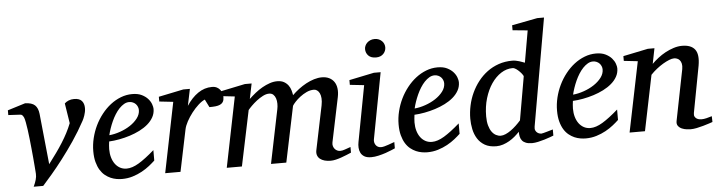

<svg xmlns="http://www.w3.org/2000/svg" viewBox="-46 -942 4328 1159"><g transform="rotate(-5 2118.0 -362.5)"><path d="M466.8 -434.1Q466.8 -421.4 464.4 -410.2Q461.9 -398.9 458.7 -389.2Q455.6 -379.4 451.9 -371.6Q448.2 -363.8 445.8 -358.9Q412.6 -297.4 374.5 -241.2Q336.4 -185.1 299.8 -137.5Q263.2 -89.8 230.5 -51.5Q197.8 -13.2 174.8 12.2H117.2Q127.4 -9.8 132.8 -28.6Q138.2 -47.4 137.2 -64Q137.2 -65.4 136.2 -78.9Q135.3 -92.3 133.5 -113.5Q131.8 -134.8 129.4 -162.1Q127 -189.5 124 -218.8Q121.1 -248 117.9 -277.6Q114.7 -307.1 111.1 -332.8Q107.4 -358.4 103.8 -378.2Q100.1 -397.9 96.2 -408.2Q91.3 -418.5 86.4 -423.3Q81.5 -428.2 73.2 -428.2L2 -432.1V-460.9L108.9 -494.1Q149.9 -493.2 168.5 -475.8Q187 -458.5 190.9 -422.9L222.2 -115.2Q247.6 -148.4 269 -178.5Q290.5 -208.5 308.3 -236.8Q326.2 -265.1 340.8 -293.2Q355.5 -321.3 367.2 -351.1L348.1 -472.2Q357.9 -481.9 372.6 -488Q387.2 -494.1 405.8 -494.1Q438 -494.1 452.4 -477.8Q466.8 -461.4 466.8 -434.1Z M790 -394Q790 -403.8 786.1 -413.3Q782.2 -422.9 775.4 -430.2Q768.6 -437.5 758.3 -442.1Q748 -446.8 735.8 -446.8Q719.2 -446.8 704.1 -438Q689 -429.2 675 -414.6Q661.1 -399.9 649.2 -380.9Q637.2 -361.8 627.7 -340.8Q618.2 -319.8 610.8 -298.3Q603.5 -276.9 599.1 -257.8Q630.9 -260.7 664.8 -272.5Q698.7 -284.2 726.6 -302.5Q754.4 -320.8 772.2 -344.2Q790 -367.7 790 -394ZM878.9 -393.1Q878.9 -365.7 866.2 -342.8Q853.5 -319.8 831.8 -301.3Q810.1 -282.7 781.5 -268.3Q752.9 -253.9 721.4 -243.9Q689.9 -233.9 657.2 -227.8Q624.5 -221.7 594.7 -220.2Q593.3 -210.4 592 -196.8Q590.8 -183.1 590.8 -173.8Q590.8 -146.5 597.4 -123.5Q604 -100.6 616.5 -83.7Q628.9 -66.9 646.5 -57.4Q664.1 -47.9 686 -47.9Q719.7 -47.9 760.3 -72.3Q800.8 -96.7 856 -145V-82Q841.8 -68.4 821.3 -52Q800.8 -35.6 774.7 -21.2Q748.5 -6.8 717.8 2.7Q687 12.2 652.8 12.2Q637.7 12.2 619.9 9.3Q602.1 6.3 584.5 -1.2Q566.9 -8.8 550.5 -22Q534.2 -35.2 521.7 -55.4Q509.3 -75.7 501.7 -103.8Q494.1 -131.8 494.1 -169.9Q494.1 -209.5 503.7 -248.8Q513.2 -288.1 530.5 -324Q547.9 -359.9 572.3 -390.9Q596.7 -421.9 626 -444.6Q655.3 -467.3 688.7 -480.2Q722.2 -493.2 757.8 -493.2Q792.5 -493.2 815.7 -481.7Q838.9 -470.2 853 -454.1Q867.2 -438 873 -420.9Q878.9 -403.8 878.9 -393.1Z M1305.2 -426.8Q1305.2 -409.2 1298.8 -398.7Q1292.5 -388.2 1280.8 -382.8Q1269 -377.4 1252.7 -375.7Q1236.3 -374 1215.8 -374L1191.9 -421.9Q1173.3 -414.1 1152.1 -394.8Q1130.9 -375.5 1111.8 -350.8Q1092.8 -326.2 1078.6 -300Q1064.5 -273.9 1060.1 -252L1007.8 0H915L1001 -424.8L917 -434.1V-462.9L1067.9 -494.1H1107.9L1086.9 -393.1Q1117.7 -440.4 1156.7 -467.3Q1195.8 -494.1 1241.2 -494.1Q1259.3 -494.1 1271.5 -487.5Q1283.7 -481 1291.3 -470.7Q1298.8 -460.4 1302 -448.7Q1305.2 -437 1305.2 -426.8Z M2043 -25.9Q2030.3 -20.5 2014.4 -13.9Q1998.5 -7.3 1981.7 -1.5Q1964.8 4.4 1948.2 8.3Q1931.6 12.2 1917 12.2Q1896.5 12.2 1880.1 7.6Q1863.8 2.9 1852.8 -5.9Q1841.8 -14.6 1837.2 -27.8Q1832.5 -41 1835.9 -58.1L1891.1 -325.2Q1896 -350.1 1894.5 -368.7Q1893.1 -387.2 1887 -399.4Q1880.9 -411.6 1871.8 -417.7Q1862.8 -423.8 1853 -423.8Q1830.1 -423.8 1808.3 -413.6Q1786.6 -403.3 1768.6 -389.4Q1750.5 -375.5 1737.3 -361.1Q1724.1 -346.7 1719.2 -337.9L1648.9 0H1556.2L1623 -326.2Q1626.5 -342.3 1626.2 -359.6Q1626 -377 1621.3 -391.1Q1616.7 -405.3 1606.9 -414.6Q1597.2 -423.8 1581.1 -423.8Q1563.5 -423.8 1543.7 -413.6Q1523.9 -403.3 1505.6 -389.2Q1487.3 -375 1472.4 -360.1Q1457.5 -345.2 1450.2 -335.9L1379.9 0H1288.1L1374 -424.8L1291 -434.1V-462.9L1440.9 -494.1H1481.9L1462.9 -401.9Q1481.4 -419.4 1502.4 -436.3Q1523.4 -453.1 1545.9 -465.8Q1568.4 -478.5 1591.3 -486.3Q1614.3 -494.1 1636.2 -494.1Q1661.1 -494.1 1677.5 -484.9Q1693.8 -475.6 1703.9 -461.7Q1713.9 -447.8 1718.5 -431.6Q1723.1 -415.5 1725.1 -401.9Q1743.2 -419.9 1765.1 -436.5Q1787.1 -453.1 1811 -466.1Q1835 -479 1859.6 -486.6Q1884.3 -494.1 1907.2 -494.1Q1932.1 -494.1 1950.9 -485.1Q1969.7 -476.1 1981.2 -459.5Q1992.7 -442.9 1995.8 -419.4Q1999 -396 1993.2 -367.2L1937 -97.2Q1934.6 -85 1937.5 -75Q1940.4 -64.9 1946.5 -57.6Q1952.6 -50.3 1961.4 -46.1Q1970.2 -42 1980 -42Q1992.2 -42 2008.3 -47.9Q2024.4 -53.7 2043 -60.1Z M2309.1 -28.8Q2303.2 -26.4 2287.6 -19.5Q2272 -12.7 2251 -5.6Q2230 1.5 2206.8 6.8Q2183.6 12.2 2163.1 12.2Q2137.2 12.2 2122.1 3.4Q2106.9 -5.4 2099.6 -19.5Q2092.3 -33.7 2091.3 -51.3Q2090.3 -68.8 2093.8 -85.9L2157.7 -424.8L2071.8 -434.1V-462.9L2222.7 -494.1H2263.7L2188 -94.2Q2186 -84 2188.2 -74.7Q2190.4 -65.4 2195.6 -58.3Q2200.7 -51.3 2208.7 -47.1Q2216.8 -43 2227.1 -43Q2235.8 -43 2247.8 -46.1Q2259.8 -49.3 2271.7 -53.5Q2283.7 -57.6 2293.9 -61.5Q2304.2 -65.4 2309.1 -66.9ZM2304.7 -641.1Q2304.7 -629.9 2300.5 -619.9Q2296.4 -609.9 2288.8 -602.1Q2281.2 -594.2 2270 -589.6Q2258.8 -585 2244.1 -585Q2213.4 -585 2197.8 -601.3Q2182.1 -617.7 2182.1 -641.1Q2182.1 -650.9 2186.3 -660.6Q2190.4 -670.4 2198.5 -678.5Q2206.5 -686.5 2218.3 -691.7Q2230 -696.8 2245.1 -696.8Q2259.3 -696.8 2270.3 -691.9Q2281.2 -687 2289.1 -679.2Q2296.9 -671.4 2300.8 -661.4Q2304.7 -651.4 2304.7 -641.1Z M2640.1 -394Q2640.1 -403.8 2636.2 -413.3Q2632.3 -422.9 2625.5 -430.2Q2618.7 -437.5 2608.4 -442.1Q2598.1 -446.8 2585.9 -446.8Q2569.3 -446.8 2554.2 -438Q2539.1 -429.2 2525.1 -414.6Q2511.2 -399.9 2499.3 -380.9Q2487.3 -361.8 2477.8 -340.8Q2468.3 -319.8 2460.9 -298.3Q2453.6 -276.9 2449.2 -257.8Q2481 -260.7 2514.9 -272.5Q2548.8 -284.2 2576.7 -302.5Q2604.5 -320.8 2622.3 -344.2Q2640.1 -367.7 2640.1 -394ZM2729 -393.1Q2729 -365.7 2716.3 -342.8Q2703.6 -319.8 2681.9 -301.3Q2660.2 -282.7 2631.6 -268.3Q2603 -253.9 2571.5 -243.9Q2540 -233.9 2507.3 -227.8Q2474.6 -221.7 2444.8 -220.2Q2443.4 -210.4 2442.1 -196.8Q2440.9 -183.1 2440.9 -173.8Q2440.9 -146.5 2447.5 -123.5Q2454.1 -100.6 2466.6 -83.7Q2479 -66.9 2496.6 -57.4Q2514.2 -47.9 2536.1 -47.9Q2569.8 -47.9 2610.4 -72.3Q2650.9 -96.7 2706.1 -145V-82Q2691.9 -68.4 2671.4 -52Q2650.9 -35.6 2624.8 -21.2Q2598.6 -6.8 2567.9 2.7Q2537.1 12.2 2502.9 12.2Q2487.8 12.2 2470 9.3Q2452.1 6.3 2434.6 -1.2Q2417 -8.8 2400.6 -22Q2384.3 -35.2 2371.8 -55.4Q2359.4 -75.7 2351.8 -103.8Q2344.2 -131.8 2344.2 -169.9Q2344.2 -209.5 2353.8 -248.8Q2363.3 -288.1 2380.6 -324Q2397.9 -359.9 2422.4 -390.9Q2446.8 -421.9 2476.1 -444.6Q2505.4 -467.3 2538.8 -480.2Q2572.3 -493.2 2607.9 -493.2Q2642.6 -493.2 2665.8 -481.7Q2689 -470.2 2703.1 -454.1Q2717.3 -438 2723.1 -420.9Q2729 -403.8 2729 -393.1Z M3161.1 -85.9Q3158.7 -71.8 3162.6 -63Q3166.5 -54.2 3173.1 -49.1Q3179.7 -43.9 3186.8 -42Q3193.8 -40 3197.3 -40Q3200.7 -40 3211.2 -42.7Q3221.7 -45.4 3233.4 -48.8Q3245.1 -52.2 3255.4 -55.2L3269 -59.1V-22Q3263.2 -19.5 3247.6 -13.9Q3231.9 -8.3 3212.9 -2.4Q3193.8 3.4 3173.6 7.8Q3153.3 12.2 3138.2 12.2Q3115.2 12.2 3100.6 6.6Q3085.9 1 3077.6 -9Q3069.3 -19 3066.2 -32.7Q3063 -46.4 3063 -63Q3049.8 -48.8 3033.9 -35.4Q3018.1 -22 3000 -11.5Q2981.9 -1 2961.9 5.6Q2941.9 12.2 2920.9 12.2Q2878.9 12.2 2851.3 -3.9Q2823.7 -20 2807.6 -45.9Q2791.5 -71.8 2784.9 -103.5Q2778.3 -135.3 2778.3 -167Q2778.3 -206.5 2786.9 -246.3Q2795.4 -286.1 2812.3 -322.5Q2829.1 -358.9 2853.5 -390.1Q2877.9 -421.4 2909.2 -444.6Q2940.4 -467.8 2978.8 -481Q3017.1 -494.1 3061 -494.1Q3072.3 -494.1 3083 -491.9Q3093.8 -489.7 3103.5 -486.8Q3113.3 -483.9 3121.6 -480.5Q3129.9 -477.1 3136.2 -475.1L3169.9 -668L3079.1 -676.8V-707L3233.9 -736.8H3274.9ZM3122.1 -394Q3122.6 -396 3116.5 -405Q3110.4 -414.1 3100.8 -423.8Q3091.3 -433.6 3080.1 -441.4Q3068.8 -449.2 3059.1 -449.2Q3022.5 -449.2 2989.3 -428Q2956.1 -406.7 2930.7 -369.6Q2905.3 -332.5 2890.1 -282Q2875 -231.4 2875 -172.9Q2875 -140.6 2881.6 -117.2Q2888.2 -93.8 2899.2 -78.6Q2910.2 -63.5 2924.3 -56.2Q2938.5 -48.8 2953.1 -48.8Q2966.8 -48.8 2982.7 -55.7Q2998.5 -62.5 3014.6 -74Q3030.8 -85.4 3046.6 -100.3Q3062.5 -115.2 3076.2 -130.9Z M3600.1 -394Q3600.1 -403.8 3596.2 -413.3Q3592.3 -422.9 3585.4 -430.2Q3578.6 -437.5 3568.4 -442.1Q3558.1 -446.8 3545.9 -446.8Q3529.3 -446.8 3514.2 -438Q3499 -429.2 3485.1 -414.6Q3471.2 -399.9 3459.2 -380.9Q3447.3 -361.8 3437.7 -340.8Q3428.2 -319.8 3420.9 -298.3Q3413.6 -276.9 3409.2 -257.8Q3440.9 -260.7 3474.9 -272.5Q3508.8 -284.2 3536.6 -302.5Q3564.5 -320.8 3582.3 -344.2Q3600.1 -367.7 3600.1 -394ZM3689 -393.1Q3689 -365.7 3676.3 -342.8Q3663.6 -319.8 3641.8 -301.3Q3620.1 -282.7 3591.6 -268.3Q3563 -253.9 3531.5 -243.9Q3500 -233.9 3467.3 -227.8Q3434.6 -221.7 3404.8 -220.2Q3403.3 -210.4 3402.1 -196.8Q3400.9 -183.1 3400.9 -173.8Q3400.9 -146.5 3407.5 -123.5Q3414.1 -100.6 3426.5 -83.7Q3439 -66.9 3456.5 -57.4Q3474.1 -47.9 3496.1 -47.9Q3529.8 -47.9 3570.3 -72.3Q3610.8 -96.7 3666 -145V-82Q3651.9 -68.4 3631.3 -52Q3610.8 -35.6 3584.7 -21.2Q3558.6 -6.8 3527.8 2.7Q3497.1 12.2 3462.9 12.2Q3447.8 12.2 3429.9 9.3Q3412.1 6.3 3394.5 -1.2Q3377 -8.8 3360.6 -22Q3344.2 -35.2 3331.8 -55.4Q3319.3 -75.7 3311.8 -103.8Q3304.2 -131.8 3304.2 -169.9Q3304.2 -209.5 3313.7 -248.8Q3323.2 -288.1 3340.6 -324Q3357.9 -359.9 3382.3 -390.9Q3406.7 -421.9 3436 -444.6Q3465.3 -467.3 3498.8 -480.2Q3532.2 -493.2 3567.9 -493.2Q3602.5 -493.2 3625.7 -481.7Q3648.9 -470.2 3663.1 -454.1Q3677.2 -438 3683.1 -420.9Q3689 -403.8 3689 -393.1Z M4232.9 -20Q4226.6 -17.6 4210.7 -12.5Q4194.8 -7.3 4175.3 -1.7Q4155.8 3.9 4135.3 8.1Q4114.7 12.2 4099.1 12.2Q4090.3 12.2 4075 10.5Q4059.6 8.8 4045.4 2.7Q4031.2 -3.4 4022.5 -15.1Q4013.7 -26.9 4018.1 -46.9L4079.1 -354Q4082.5 -374 4079.3 -387.2Q4076.2 -400.4 4069.1 -408.4Q4062 -416.5 4052.7 -419.7Q4043.5 -422.9 4035.2 -422.9Q4022.9 -422.9 4005.1 -415.8Q3987.3 -408.7 3967.5 -397Q3947.8 -385.3 3927.7 -369.4Q3907.7 -353.5 3891.1 -335.9L3822.3 0H3729L3815.9 -424.8L3731.9 -434.1V-462.9L3882.8 -494.1H3922.9L3904.3 -400.9Q3920.9 -417.5 3942.4 -434.3Q3963.9 -451.2 3988.3 -464.4Q4012.7 -477.5 4038.8 -485.8Q4064.9 -494.1 4089.8 -494.1Q4144.5 -494.1 4167.7 -463.9Q4190.9 -433.6 4179.2 -366.2L4126 -84Q4123.5 -69.8 4128.2 -61.5Q4132.8 -53.2 4140.4 -48.8Q4147.9 -44.4 4156.2 -43.2Q4164.6 -42 4168.9 -42Q4182.6 -42 4198.7 -45.9Q4214.8 -49.8 4231.9 -55.2Z"/></g></svg>

Font: Charis SIL CyrE
Style: Italic
Weight: 400
Italic angle: -11°
Foundry: SIL International
Version: Version 5.000